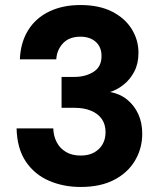

<svg xmlns="http://www.w3.org/2000/svg" viewBox="-20 -732 645 764"><path d="M301 12Q232 12 174.5 -13Q117 -38 82.5 -89.5Q48 -141 46 -221H192Q193 -190 206 -165.5Q219 -141 243 -127Q267 -113 301 -113Q333 -113 355 -125.5Q377 -138 388.5 -158.5Q400 -179 400 -206Q400 -237 385 -258.5Q370 -280 342 -291.5Q314 -303 277 -303H225V-426H277Q320 -426 352 -446Q384 -466 384 -509Q384 -545 361 -565.5Q338 -586 300 -586Q255 -586 230.5 -559.5Q206 -533 204 -496H59Q62 -564 92.5 -612.5Q123 -661 176.5 -686.5Q230 -712 300 -712Q374 -712 425.5 -686Q477 -660 504 -616.5Q531 -573 531 -522Q531 -479 514.5 -447.5Q498 -416 472.5 -395.5Q447 -375 418 -366Q457 -359 485.5 -336Q514 -313 530 -278.5Q546 -244 546 -200Q546 -142 517.5 -93.5Q489 -45 434.5 -16.5Q380 12 301 12Z"/></svg>

Font: DM Sans 17pt Black
Style: Regular
Weight: 900
Version: Version 4.004;gftools[0.9.30]